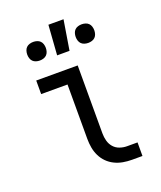

<svg xmlns="http://www.w3.org/2000/svg" viewBox="-139 -842 779 931"><g transform="rotate(-20 250.0 -377.0)"><path d="M434 0H380Q357 0 334.5 -4Q312 -8 291.5 -18Q271 -28 255 -44Q239 -60 229 -80.5Q219 -101 215 -123.5Q211 -146 211 -169V-450H75V-520H289V-169Q289 -150 294 -131Q299 -112 311.5 -97.5Q324 -83 342.5 -76.5Q361 -70 380 -70H434ZM375 -605Q365 -605 355.5 -608Q346 -611 339.5 -617.5Q333 -624 330 -633.5Q327 -643 327 -653Q327 -663 330 -672.5Q333 -682 339.5 -688.5Q346 -695 355.5 -698Q365 -701 375 -701Q385 -701 394.5 -698Q404 -695 410.5 -688.5Q417 -682 420 -672.5Q423 -663 423 -653Q423 -643 420 -633.5Q417 -624 410.5 -617.5Q404 -611 394.5 -608Q385 -605 375 -605ZM125 -605Q115 -605 105.5 -608Q96 -611 89.5 -617.5Q83 -624 80 -633.5Q77 -643 77 -653Q77 -663 80 -672.5Q83 -682 89.5 -688.5Q96 -695 105.5 -698Q115 -701 125 -701Q135 -701 144.5 -698Q154 -695 160.5 -688.5Q167 -682 170 -672.5Q173 -663 173 -653Q173 -643 170 -633.5Q167 -624 160.5 -617.5Q154 -611 144.5 -608Q135 -605 125 -605ZM212 -600 223 -754H301L276 -600Z"/></g></svg>

Font: Iosevka srxl
Style: Regular
Weight: 400
Monospace: yes
Designer: Belleve Invis
Foundry: Belleve Invis
Version: Version 33.0.1; ttfautohint (v1.8.3)